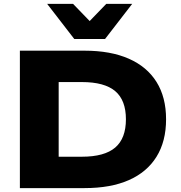

<svg xmlns="http://www.w3.org/2000/svg" viewBox="-20 -965 931 985"><path d="M82 0V-705H414Q547 -705 640.5 -664Q734 -623 783 -544.5Q832 -466 832 -353Q832 -240 783 -161Q734 -82 641 -41Q548 0 414 0ZM281 -161H400Q516 -161 571 -208Q626 -255 626 -353Q626 -451 571 -497.5Q516 -544 400 -544H281ZM361 -765 222 -945H355L440 -857L525 -945H658L519 -765Z"/></svg>

Font: Nunito Sans 10pt SemiExpanded Black
Style: Regular
Weight: 900
Width: 6
Designer: Vernon Adams
Foundry: Vernon Adams
Version: Version 3.101;gftools[0.9.27]